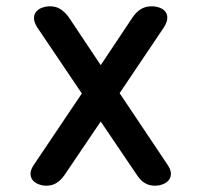

<svg xmlns="http://www.w3.org/2000/svg" viewBox="-20 -580 640 610"><path d="M500 -492 360 -284 512 -57Q523 -41 523 -28.5Q523 -16 516 -7.5Q509 1 497 5.5Q485 10 472 10Q454 10 440 1.5Q426 -7 415 -24L300 -194L185 -24Q174 -8 160 1Q146 10 127 10Q115 10 103 5.5Q91 1 84 -7.5Q77 -16 77 -28.5Q77 -41 88 -57L240 -283L99 -492Q88 -509 88 -522Q88 -535 95.5 -543.5Q103 -552 115 -556Q127 -560 139 -560Q158 -560 172 -551Q186 -542 198 -526L300 -373L402 -526Q414 -543 428.5 -551.5Q443 -560 462 -560Q474 -560 486 -556Q498 -552 505 -543.5Q512 -535 511.5 -522Q511 -509 500 -492Z"/></svg>

Font: Maple Mono Medium
Style: Regular
Weight: 500
Monospace: yes
Designer: subframe7536
Version: Version 7.000